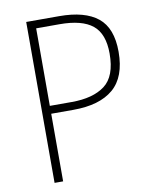

<svg xmlns="http://www.w3.org/2000/svg" viewBox="-81 -776 677 839"><g transform="rotate(-10 257.5 -357.0)"><path d="M239 -714Q353 -714 410.5 -667.5Q468 -621 468 -516Q468 -404 407 -352Q346 -300 229 -300H131V0H93V-714ZM235 -679H131V-335H228Q323 -335 375.5 -374.5Q428 -414 428 -515Q428 -603 381 -641Q334 -679 235 -679Z"/></g></svg>

Font: Noto Sans Hebrew SemiCondensed ExtraLight
Style: Regular
Weight: 200
Width: 4
Designer: Monotype Design Team
Foundry: Monotype Imaging Inc.
Version: Version 2.004; ttfautohint (v1.8.4.7-5d5b)